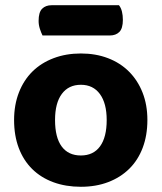

<svg xmlns="http://www.w3.org/2000/svg" viewBox="-20 -701 620 736"><path d="M545 -241Q545 -182 527 -134.5Q509 -87 475.5 -54Q442 -21 395 -3Q348 15 290 15Q232 15 184.5 -2.5Q137 -20 103.5 -53Q70 -86 52 -133.5Q34 -181 34 -241Q34 -299 52.5 -346.5Q71 -394 104.5 -427Q138 -460 185.5 -478Q233 -496 290 -496Q347 -496 394 -478Q441 -460 474.5 -426.5Q508 -393 526.5 -346Q545 -299 545 -241ZM290 -376Q243 -376 217 -341Q191 -306 191 -241Q191 -174 216.5 -139.5Q242 -105 290 -105Q338 -105 363.5 -140Q389 -175 389 -241Q389 -305 363 -340.5Q337 -376 290 -376ZM143 -565Q138 -575 133 -590Q128 -605 128 -621Q128 -654 141.5 -667.5Q155 -681 178 -681H436Q444 -671 447.5 -656.5Q451 -642 451 -625Q451 -592 437.5 -578.5Q424 -565 401 -565Z"/></svg>

Font: Baloo Thambi 2
Style: Bold
Weight: 700
Designer: Aadarsh Rajan and Ek Type
Foundry: Ek Type
Version: Version 1.640;hotconv 1.0.111;makeotfexe 2.5.65597; ttfautoh